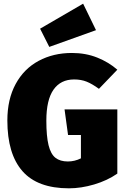

<svg xmlns="http://www.w3.org/2000/svg" viewBox="-20 -1004 693 1044"><path d="M618 -625 518 -521Q481 -548 451 -560Q421 -572 383 -572Q310 -572 271 -516.5Q232 -461 232 -348Q232 -263 244 -214.5Q256 -166 281.5 -146Q307 -126 349 -126Q386 -126 420 -143V-270H350L331 -409H618V-60Q563 -22 492 -1Q421 20 355 20Q184 20 102 -73.5Q20 -167 20 -349Q20 -464 65 -547Q110 -630 190 -673Q270 -716 371 -716Q446 -716 508.5 -691Q571 -666 618 -625ZM432 -984 502 -840 248 -749 198 -848Z"/></svg>

Font: Fira Sans Black
Style: Regular
Weight: 900
Designer: Carrois Corporate & Edenspiekermann AG
Foundry: Carrois Corporate GbR & Edenspiekermann AG
Version: Version 4.203